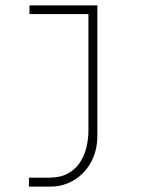

<svg xmlns="http://www.w3.org/2000/svg" viewBox="-20 -520 540 710"><path d="M87 170V137H162Q202.5 137 230.2 122Q258 107 275 81.8Q292 56.5 299.5 25.2Q307 -6 307 -38V-468H89V-500H340V-18Q340 26 325.5 61Q311 96 286.8 120.2Q262.5 144.5 232 157.2Q201.5 170 169 170Z"/></svg>

Font: Trispace Thin Thin
Style: Regular
Weight: 250
Version: Version 1.210